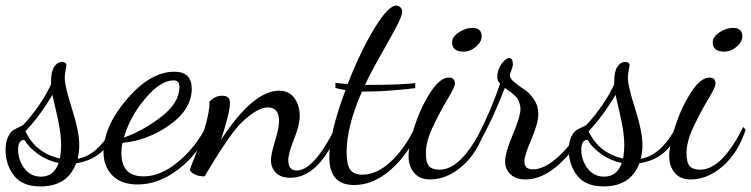

<svg xmlns="http://www.w3.org/2000/svg" viewBox="-40 -617 2692 688"><path d="M-20 -80Q-20 -107 -11.5 -125.5Q-3 -144 7.5 -150.5Q18 -157 29.5 -162Q41 -167 44 -170Q108 -240 143 -315V-327Q143 -361 154.5 -378Q166 -395 182 -395Q198 -395 198 -382Q198 -380 195 -366Q192 -352 192 -338Q192 -308 218 -227Q244 -146 244 -97Q244 -70 238 -48Q312 -61 364 -161L373 -151Q338 -48 233 -32Q202 51 105 51Q40 51 10 12Q-20 -27 -20 -80ZM25 -81Q25 -43 47.5 -13.5Q70 16 107 16Q153 16 170 -33Q130 -41 97 -64.5Q64 -88 47 -116Q25 -115 25 -81ZM51 -147Q88 -68 175 -49Q179 -75 179 -96Q179 -124 174 -155Q169 -186 160 -223.5Q151 -261 148 -277Q97 -193 51 -147Z M331 -72Q331 -164 415 -262Q499 -360 585 -360Q647 -360 647 -299Q647 -226 569 -170Q491 -114 399 -105Q395 -88 395 -69Q395 15 474 15Q535 15 597 -36Q659 -87 698 -162L710 -153Q670 -64 599 -10Q528 44 453 44Q394 44 362.5 11.5Q331 -21 331 -72ZM404 -124Q474 -149 538.5 -199Q603 -249 603 -306Q603 -329 582 -329Q535 -329 480 -263.5Q425 -198 404 -124Z M640 -7Q640 -10 657.5 -54Q675 -98 693 -156.5Q711 -215 711 -253Q730 -274 757 -274Q784 -274 784 -248Q784 -214 752 -116Q867 -292 960 -292Q996 -292 1015 -265.5Q1034 -239 1034 -202Q1034 -169 1013.5 -118Q993 -67 993 -44Q993 -6 1023 -6Q1085 -6 1163 -162L1174 -149Q1102 20 1001 20Q967 20 949 2.5Q931 -15 931 -44Q931 -64 945.5 -111.5Q960 -159 960 -183Q960 -232 920 -232Q896 -232 868.5 -213Q841 -194 820 -172Q799 -150 770.5 -108Q742 -66 730 -46L693 15Q656 15 640 -7Z M1140 -53Q1140 -139 1198 -294Q1174 -298 1162 -302V-320Q1198 -316 1206 -316Q1250 -430 1300.5 -513.5Q1351 -597 1380 -597Q1388 -597 1394.5 -591Q1401 -585 1401 -575Q1401 -560 1381.5 -523Q1362 -486 1326.5 -424Q1291 -362 1268 -313H1305Q1388 -313 1448 -319V-301Q1342 -289 1277 -289Q1274 -289 1272 -289H1257Q1202 -164 1202 -72Q1202 -27 1215 -9Q1228 9 1258 9Q1309 9 1359 -36.5Q1409 -82 1448 -162L1461 -152Q1424 -65 1361 -9.5Q1298 46 1229 46Q1140 46 1140 -53Z M1424 -58Q1424 -97 1445 -163Q1466 -229 1501 -284Q1536 -339 1568 -339Q1590 -339 1590 -317Q1590 -305 1564 -262Q1538 -219 1512 -164.5Q1486 -110 1486 -69Q1486 -34 1497.5 -21.5Q1509 -9 1535 -9Q1613 -9 1689 -162L1698 -152Q1670 -68 1615.5 -21Q1561 26 1501 26Q1464 26 1444 2.5Q1424 -21 1424 -58ZM1580 -465Q1580 -485 1604 -501Q1628 -517 1653 -517Q1686 -517 1686 -487Q1686 -467 1665.5 -449.5Q1645 -432 1621 -432Q1580 -432 1580 -465Z M1671 -127Q1719 -220 1752 -317Q1742 -327 1742 -341Q1742 -368 1757.5 -388.5Q1773 -409 1784 -409Q1798 -409 1798 -385Q1798 -381 1792.5 -365.5Q1787 -350 1787 -348Q1787 -336 1803 -322.5Q1819 -309 1838 -297Q1857 -285 1873 -261.5Q1889 -238 1889 -209Q1889 -176 1864 -117.5Q1839 -59 1839 -40Q1839 -10 1869 -10Q1913 -10 1965.5 -60Q2018 -110 2039 -159L2052 -149Q2021 -80 1962 -27Q1903 26 1843 26Q1809 26 1789.5 8Q1770 -10 1770 -39Q1770 -69 1797.5 -134.5Q1825 -200 1825 -226Q1825 -236 1822 -245.5Q1819 -255 1816.5 -260.5Q1814 -266 1806 -273L1795 -283Q1792 -286 1781.5 -293Q1771 -300 1769 -302Q1722 -182 1680 -110Z M1998 -80Q1998 -107 2006.5 -125.5Q2015 -144 2025.5 -150.5Q2036 -157 2047.5 -162Q2059 -167 2062 -170Q2126 -240 2161 -315V-327Q2161 -361 2172.5 -378Q2184 -395 2200 -395Q2216 -395 2216 -382Q2216 -380 2213 -366Q2210 -352 2210 -338Q2210 -308 2236 -227Q2262 -146 2262 -97Q2262 -70 2256 -48Q2330 -61 2382 -161L2391 -151Q2356 -48 2251 -32Q2220 51 2123 51Q2058 51 2028 12Q1998 -27 1998 -80ZM2043 -81Q2043 -43 2065.5 -13.5Q2088 16 2125 16Q2171 16 2188 -33Q2148 -41 2115 -64.5Q2082 -88 2065 -116Q2043 -115 2043 -81ZM2069 -147Q2106 -68 2193 -49Q2197 -75 2197 -96Q2197 -124 2192 -155Q2187 -186 2178 -223.5Q2169 -261 2166 -277Q2115 -193 2069 -147Z M2358 -58Q2358 -97 2379 -163Q2400 -229 2435 -284Q2470 -339 2502 -339Q2524 -339 2524 -317Q2524 -305 2498 -262Q2472 -219 2446 -164.5Q2420 -110 2420 -69Q2420 -34 2431.5 -21.5Q2443 -9 2469 -9Q2547 -9 2623 -162L2632 -152Q2604 -68 2549.5 -21Q2495 26 2435 26Q2398 26 2378 2.5Q2358 -21 2358 -58ZM2514 -465Q2514 -485 2538 -501Q2562 -517 2587 -517Q2620 -517 2620 -487Q2620 -467 2599.5 -449.5Q2579 -432 2555 -432Q2514 -432 2514 -465Z"/></svg>

Font: DancingScriptRegular
Style: Regular
Weight: 400
Designer: Pablo Impallari
Foundry: Pablo Impallari. www.impallari.com
Version: Version 1.002